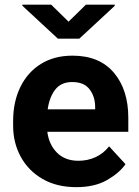

<svg xmlns="http://www.w3.org/2000/svg" viewBox="-20 -770 580 800"><path d="M297.9 9.8Q215.8 9.8 156.7 -24.7Q97.7 -59.1 66.2 -117.2Q34.7 -175.3 34.7 -246.1V-265.6Q34.7 -345.7 64.7 -407.2Q94.7 -468.8 150.1 -503.4Q205.6 -538.1 282.2 -538.1Q394.5 -538.1 454.6 -467Q514.6 -396 514.6 -279.3V-220.7H177.2Q184.1 -167 217.8 -133.5Q251.5 -100.1 306.6 -100.1Q344.7 -100.1 377.7 -115Q410.6 -129.9 434.6 -160.2L502.9 -85.9Q478 -49.8 426.5 -20Q375 9.8 297.9 9.8ZM280.8 -428.2Q234.9 -428.2 210.4 -397Q186 -365.7 178.7 -314.5H376.5V-325.2Q376 -368.7 352.8 -398.4Q329.6 -428.2 280.8 -428.2ZM193.4 -750.5 265.6 -679.7 337.9 -750.5H458V-745.6L310.5 -608.9H221.2L73.2 -746.1V-750.5Z"/></svg>

Font: Vazirmatn UI
Style: Bold
Weight: 700
Designer: Saber Rastikerdar
Foundry: Saber Rastikerdar
Version: Version 33.003